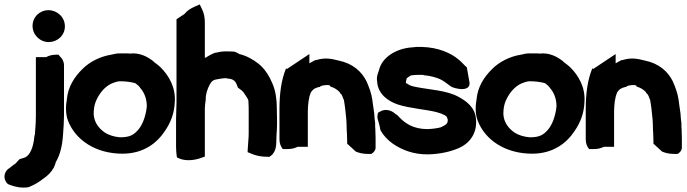

<svg xmlns="http://www.w3.org/2000/svg" viewBox="-87 -701 3104 867"><path d="M-61 118C-57 125 -54 131 -39 135C-21 142 11 150 43 144L45 143L47 142C70 133 91 120 111 104C129 92 145 76 157 54V53L158 51C162 43 163 37 165 31C184 -1 194 -42 197 -86L198 -98C200 -125 202 -152 202 -181V-406C202 -423 194 -437 184 -446L177 -454H166C149 -454 134 -450 121 -443H75V-180C75 -157 74 -134 72 -113L71 -101V-100V-98V-97L68 -84V-83C63 -31 47 -1 28 9C24 11 17 13 7 16L1 18L-3 22C-7 26 -19 42 -24 42L-43 57C-66 70 -73 98 -61 118ZM60 -584C60 -544 93 -511 133 -511C171 -511 206 -540 206 -582C206 -625 170 -655 132 -655C92 -655 60 -624 60 -584Z M215 -253C210 -225 208 -188 220 -156C254 -68 346 -7 466 -7C561 -7 622 -55 658 -110C683 -146 700 -189 702 -237C708 -306 675 -360 639 -396C628 -407 616 -415 607 -422V-423L606 -424C583 -442 546 -465 499 -459C499 -459 494 -460 490 -460H454C440 -460 428 -457 415 -454C364 -446 317 -421 286 -390C249 -354 220 -309 215 -253ZM336 -186C336 -208 339 -227 346 -244C361 -279 385 -309 417 -324C429 -329 444 -334 454 -334C476 -334 498 -332 518 -327L521 -326H523C534 -318 540 -313 545 -306L546 -304L547 -303C563 -285 576 -257 576 -221C576 -221 575 -219 575 -212C570 -176 558 -140 538 -116C517 -92 500 -81 455 -81C429 -83 404 -91 387 -102C358 -122 338 -149 336 -186Z M708 -40C708 -27 709 -14 710 -5L712 10L726 16C757 28 798 21 821 12L838 6V-212C838 -222 840 -231 841 -245L842 -248V-254C842 -278 850 -300 860 -319C869 -335 875 -341 899 -344C911 -346 921 -348 935 -348L938 -347L941 -346H944C967 -344 977 -335 984 -314L987 -306L993 -301C996 -298 1001 -296 1004 -293L1012 -285C1015 -281 1025 -265 1026 -264V-263H1027C1033 -253 1035 -249 1035 -241V-240V-239C1036 -225 1036 -211 1036 -196V-97C1036 -77 1033 -56 1032 -32L1031 -14L1048 -7C1068 2 1093 7 1121 7H1130L1138 1C1164 -21 1160 -56 1161 -74L1162 -98C1162 -100 1163 -108 1163 -110C1164 -124 1164 -141 1164 -155C1164 -175 1163 -194 1163 -212C1163 -250 1158 -289 1144 -322C1131 -353 1111 -390 1078 -415C1057 -431 1030 -448 994 -457C988 -460 981 -465 973 -467L971 -468H968C954 -469 942 -469 931 -469C914 -469 902 -466 887 -463H885L882 -462C867 -456 855 -449 842 -441C842 -441 841 -441 838 -440V-599C838 -622 834 -642 826 -658L815 -681L792 -671C774 -663 759 -654 746 -638L710 -614V-240C710 -216 708 -186 708 -162Z M1175 -71C1175 -54 1181 -39 1190 -28H1197H1212C1229 -28 1242 -31 1257 -38H1303V-197C1303 -226 1307 -262 1316 -281V-282V-283C1321 -290 1327 -297 1332 -300C1337 -303 1350 -308 1353 -308H1357L1361 -312C1369 -315 1378 -317 1394 -317C1395 -317 1398 -316 1403 -315L1405 -310L1408 -309C1422 -305 1435 -297 1447 -285L1448 -281L1449 -280C1453 -278 1457 -272 1460 -264L1461 -261L1466 -249C1471 -221 1474 -191 1477 -160L1478 -139C1478 -123 1479 -107 1480 -91C1480 -75 1481 -58 1481 -44V-52L1518 -18L1521 -16C1533 -11 1551 -6 1572 -6H1583H1590C1600 -12 1609 -22 1609 -34V-78C1609 -91 1608 -102 1608 -111V-115V-117C1607 -123 1607 -130 1607 -138V-143V-145C1605 -158 1604 -171 1603 -186V-187V-188C1600 -206 1597 -231 1594 -252C1590 -280 1579 -309 1568 -334C1546 -378 1506 -415 1440 -428C1407 -437 1377 -441 1342 -430L1339 -429L1337 -430C1327 -425 1319 -420 1310 -415V-457L1208 -389L1205 -393C1183 -341 1175 -277 1175 -208Z M1616 -332C1620 -276 1665 -244 1710 -229C1766 -211 1836 -207 1883 -195C1895 -191 1904 -189 1908 -187L1909 -186H1910C1929 -178 1931 -176 1935 -160C1935 -142 1928 -138 1903 -126C1889 -122 1867 -119 1844 -118C1779 -118 1741 -144 1711 -177L1709 -179L1707 -181C1705 -182 1703 -184 1698 -187C1680 -204 1651 -211 1629 -197L1620 -192L1618 -182C1616 -172 1618 -164 1621 -155L1627 -133L1631 -113L1633 -110C1644 -90 1662 -70 1687 -52C1725 -26 1779 -2 1850 -4C1905 -6 1949 -17 1984 -32C2042 -57 2069 -109 2062 -166C2058 -216 2018 -246 1981 -265C1929 -293 1853 -296 1798 -307C1775 -311 1763 -315 1755 -321L1751 -324L1746 -325V-331C1747 -335 1748 -344 1750 -348C1756 -353 1769 -361 1771 -361H1772H1773C1781 -362 1791 -363 1804 -363H1820C1820 -363 1823 -363 1826 -362L1828 -361H1830C1855 -359 1880 -352 1899 -344C1917 -336 1930 -324 1950 -310C1962 -302 2049 -278 2031 -340L2021 -397L2014 -403C2010 -406 1999 -420 1984 -432C1949 -462 1891 -487 1819 -489H1794H1792C1787 -488 1782 -488 1772 -487C1705 -482 1638 -445 1624 -383C1621 -372 1612 -357 1616 -332Z M2065 -253C2060 -225 2058 -188 2070 -156C2104 -68 2196 -7 2316 -7C2411 -7 2472 -55 2508 -110C2533 -146 2550 -189 2552 -237C2558 -306 2525 -360 2489 -396C2478 -407 2466 -415 2457 -422V-423L2456 -424C2433 -442 2396 -465 2349 -459C2349 -459 2344 -460 2340 -460H2304C2290 -460 2278 -457 2265 -454C2214 -446 2167 -421 2136 -390C2099 -354 2070 -309 2065 -253ZM2186 -186C2186 -208 2189 -227 2196 -244C2211 -279 2235 -309 2267 -324C2279 -329 2294 -334 2304 -334C2326 -334 2348 -332 2368 -327L2371 -326H2373C2384 -318 2390 -313 2395 -306L2396 -304L2397 -303C2413 -285 2426 -257 2426 -221C2426 -221 2425 -219 2425 -212C2420 -176 2408 -140 2388 -116C2367 -92 2350 -81 2305 -81C2279 -83 2254 -91 2237 -102C2208 -122 2188 -149 2186 -186Z M2558 -71C2558 -54 2564 -39 2573 -28H2580H2595C2612 -28 2625 -31 2640 -38H2686V-197C2686 -226 2690 -262 2699 -281V-282V-283C2704 -290 2710 -297 2715 -300C2720 -303 2733 -308 2736 -308H2740L2744 -312C2752 -315 2761 -317 2777 -317C2778 -317 2781 -316 2786 -315L2788 -310L2791 -309C2805 -305 2818 -297 2830 -285L2831 -281L2832 -280C2836 -278 2840 -272 2843 -264L2844 -261L2849 -249C2854 -221 2857 -191 2860 -160L2861 -139C2861 -123 2862 -107 2863 -91C2863 -75 2864 -58 2864 -44V-52L2901 -18L2904 -16C2916 -11 2934 -6 2955 -6H2966H2973C2983 -12 2992 -22 2992 -34V-78C2992 -91 2991 -102 2991 -111V-115V-117C2990 -123 2990 -130 2990 -138V-143V-145C2988 -158 2987 -171 2986 -186V-187V-188C2983 -206 2980 -231 2977 -252C2973 -280 2962 -309 2951 -334C2929 -378 2889 -415 2823 -428C2790 -437 2760 -441 2725 -430L2722 -429L2720 -430C2710 -425 2702 -420 2693 -415V-457L2591 -389L2588 -393C2566 -341 2558 -277 2558 -208Z"/></svg>

Font: SolarCharger
Style: 1050
Weight: 1000
Designer: Mew Too
Foundry: Cannot Into Space Fonts/KineticPlasma Fonts
Version: Version 1.100